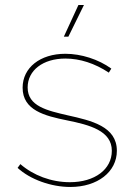

<svg xmlns="http://www.w3.org/2000/svg" viewBox="-20 -739 535 764"><path d="M252 -593 314 -719H292L234 -593ZM260 5C368 5 445 -55 445 -139C445 -236 344 -259 250 -280C168 -299 90 -316 90 -391C90 -459 151 -506 240 -506C298 -506 357 -487 413 -450L423 -466C372 -503 303 -525 240 -525C140 -525 70 -470 70 -390C70 -300 158 -278 247 -260C336 -242 425 -219 425 -139C425 -65 357 -14 258 -14C184 -14 113 -41 61 -86L50 -71C100 -25 183 5 260 5Z"/></svg>

Font: Fixel Text Thin
Style: Regular
Weight: 100
Width: 4
Designer: AlfaBravo + MacPaw
Foundry: Kyrylo Tkachov, Marchela Mozhyna, Serhii Makarenko, Maria Weinstein, Zakhar Kryvoshyya
Version: Version 1.211